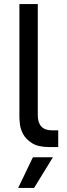

<svg xmlns="http://www.w3.org/2000/svg" viewBox="-20 -720 330 940"><path d="M221 0Q167 0 137 -19Q107 -38 93.5 -63Q80 -88 77.5 -112Q75 -136 75 -147V-700H165V-157Q165 -82 234 -82H265V0H221ZM141 50H239L147 200H69Z"/></svg>

Font: PT Root UI Medium
Style: Regular
Weight: 500
Designer: Vitaly Kuzmin
Foundry: ParaType Ltd.
Version: Version 2.001G